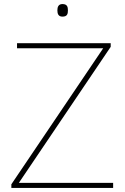

<svg xmlns="http://www.w3.org/2000/svg" viewBox="-20 -927 618 947"><path d="M288 -907C268 -907 263 -892 263 -876C263 -859 268 -845 288 -845C312 -845 315 -859 315 -876C315 -892 312 -907 288 -907ZM538 0V-25H73L526 -696V-714H64V-689H489L36 -18V0Z"/></svg>

Font: Noto Sans Telugu Thin
Style: Regular
Weight: 100
Designer: Jelle Bosma - Monotype Design Team
Foundry: Monotype Imaging Inc.
Version: Version 2.005